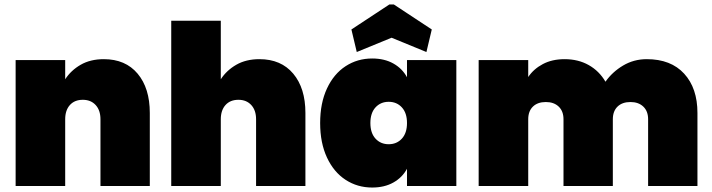

<svg xmlns="http://www.w3.org/2000/svg" viewBox="-20 -833 3190 860"><path d="M445 -568Q542 -568 596.5 -503Q651 -438 651 -327V0H430V-299Q430 -339 408.5 -362.5Q387 -386 351 -386Q314 -386 293 -362.5Q272 -339 272 -299V0H50V-564H272V-478Q298 -518 341.5 -543Q385 -568 445 -568Z M1142 -568Q1239 -568 1293.5 -503Q1348 -438 1348 -327V0H1127V-299Q1127 -339 1105.5 -362.5Q1084 -386 1048 -386Q1011 -386 990 -362.5Q969 -339 969 -299V0H747V-740H969V-478Q995 -518 1038.5 -543Q1082 -568 1142 -568Z M1414 -282Q1414 -371 1444.5 -436.5Q1475 -502 1528 -536.5Q1581 -571 1647 -571Q1702 -571 1742 -548.5Q1782 -526 1803 -487V-564H2024V0H1803V-77Q1782 -38 1742 -15.5Q1702 7 1647 7Q1581 7 1528 -27.5Q1475 -62 1444.5 -127.5Q1414 -193 1414 -282ZM1803 -282Q1803 -327 1780 -352Q1757 -377 1721 -377Q1685 -377 1662 -352Q1639 -327 1639 -282Q1639 -237 1662 -212Q1685 -187 1721 -187Q1757 -187 1780 -212Q1803 -237 1803 -282ZM1578 -600 1554 -701 1724 -813H1744L1914 -701L1890 -600L1734 -664Z M2877 -568Q2985 -568 3044.5 -503Q3104 -438 3104 -327V0H2883V-299Q2883 -335 2861.5 -355.5Q2840 -376 2804 -376Q2767 -376 2746 -355.5Q2725 -335 2725 -299V0H2504V-299Q2504 -335 2482.5 -355.5Q2461 -376 2425 -376Q2388 -376 2367 -355.5Q2346 -335 2346 -299V0H2124V-564H2346V-488Q2370 -524 2411.5 -546Q2453 -568 2509 -568Q2570 -568 2617 -541.5Q2664 -515 2692 -467Q2723 -511 2771 -539.5Q2819 -568 2877 -568Z"/></svg>

Font: Fz Poppins Black
Style: Regular
Weight: 900
Designer: Ninad Kale (Devanagari), Jonny Pinhorn (Latin)
Foundry: Indian Type Foundry
Version: Vit hóa bi Vntype.Com & FontZin.Com